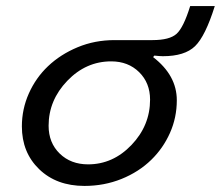

<svg xmlns="http://www.w3.org/2000/svg" viewBox="-20 -597 727 632"><path d="M52 -181Q52 -238 75 -289.5Q98 -341 138 -379Q179 -418 235.5 -441.5Q292 -465 357 -465H482Q538 -465 561 -485.5Q584 -506 606 -577H687Q656 -478 622 -445Q588 -412 516 -412Q511 -412 504.5 -412.5Q498 -413 488 -414L484 -409Q523 -379 542.5 -343.5Q562 -308 562 -267Q562 -210 539.5 -159.5Q517 -109 478 -71Q437 -31 380 -8Q323 15 258 15Q166 15 109 -40Q52 -95 52 -181ZM140 -183Q140 -127 176.5 -91.5Q213 -56 270 -56Q352 -56 413 -120Q474 -184 474 -269Q474 -324 438 -359.5Q402 -395 346 -395Q263 -395 201.5 -331Q140 -267 140 -183Z"/></svg>

Font: Intel One Mono
Style: Italic
Weight: 400
Italic angle: -16°
Monospace: yes
Designer: Fred Shallcrass
Foundry: Frere-Jones Type LLC
Version: Version 1.400;hotconv 1.1.0;makeotfexe 2.6.0;FJTRelease1.4